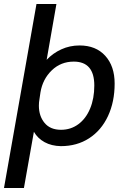

<svg xmlns="http://www.w3.org/2000/svg" viewBox="-47 -724 632 963"><path d="M136 -704H236L187 -424Q218 -457 260.5 -476.5Q303 -496 352 -496Q434 -496 481 -444Q528 -392 528 -305Q528 -213 494.5 -141.5Q461 -70 400 -30.5Q339 9 258 9Q211 8 176.5 -11Q142 -30 123 -63L73 219H-27ZM426 -295Q426 -415 323 -415Q258 -415 212.5 -371Q167 -327 156 -261L151 -227Q148 -211 148 -194Q148 -142 176.5 -107.5Q205 -73 259 -73Q308 -73 346 -101Q384 -129 405 -179.5Q426 -230 426 -295Z"/></svg>

Font: Niramit Medium
Style: Italic
Weight: 500
Italic angle: -10°
Designer: Katatrad Aksorn Co.,Ltd.
Foundry: Cadson Demak Co.,Ltd.
Version: Version 1.000; ttfautohint (v1.6)